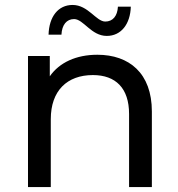

<svg xmlns="http://www.w3.org/2000/svg" viewBox="-20 -755 720 775"><path d="M373 -534C288 -534 220 -503 181 -447V-529H93V0H185V-274C185 -389 251 -452 355 -452C447 -452 501 -399 501 -295V0H593V-305C593 -460 501 -534 373 -534ZM411 -610C469 -610 506 -658 508 -728H456C454 -690 435 -668 405 -668C368 -668 336 -735 273 -735C215 -735 178 -688 176 -615H228C230 -655 249 -678 279 -678C317 -678 348 -610 411 -610Z"/></svg>

Font: Montserrat-Alt1 Med
Style: Regular
Weight: 500
Designer: Differentunic
Foundry: Differentunic
Version: Version 7.222